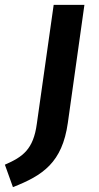

<svg xmlns="http://www.w3.org/2000/svg" viewBox="-107 -549 404 787"><path d="M-54 218C69 170 148 117 171 -45L239 -529H113L44 -42C30 63 -13 94 -87 126Z"/></svg>

Font: Fira Sans Medium
Style: Italic
Weight: 500
Italic angle: -8°
Designer: bBox Type GmbH & Carrois Corporate GbR & Edenspiekermann AG
Foundry: bBox Type GmbH & Carrois Corporate GbR & Edenspiekermann AG
Version: Version 4.301;PS 004.301;hotconv 1.0.88;makeotf.lib2.5.64775